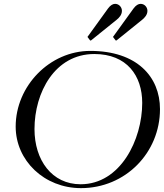

<svg xmlns="http://www.w3.org/2000/svg" viewBox="-20 -972 847 992"><path d="M398.4 0C627.9 0 806.6 -182.6 806.6 -408.2C806.6 -575.7 687 -709 446.3 -709C237.3 -709 61 -528.3 61 -317.9C61 -142.6 208.5 0 398.4 0ZM396.5 -20C248.5 -20 158.2 -144 158.2 -305.2C158.2 -493.7 263.2 -692.9 467.3 -692.9C636.2 -692.9 714.8 -580.1 714.8 -440.4C714.8 -250 602.1 -20 396.5 -20ZM444.8 -764.2C445.8 -763.2 445.8 -762.7 448.2 -762.7C449.7 -762.7 450.2 -763.2 451.7 -764.2L583 -870.1C596.2 -880.9 609.9 -896 609.9 -916C609.9 -935.1 594.7 -952.1 574.7 -952.1C563 -952.1 550.3 -944.8 538.1 -928.2L434.1 -784.2C433.1 -783.2 432.1 -782.2 432.1 -781.2C432.1 -780.3 433.1 -779.3 434.1 -778.3ZM576.7 -764.2C577.6 -763.2 577.6 -762.7 580.1 -762.7C581.5 -762.7 582 -763.2 583.5 -764.2L714.8 -870.1C728 -880.9 741.7 -896 741.7 -916C741.7 -935.1 726.6 -952.1 706.5 -952.1C694.8 -952.1 682.1 -944.8 669.9 -928.2L565.9 -784.2C564.9 -783.2 564 -782.2 564 -781.2C564 -780.3 564.9 -779.3 565.9 -778.3Z"/></svg>

Font: Cardo
Style: Italic
Weight: 400
Designer: David J. Perry
Foundry: David J. Perry
Version: Version 0.99